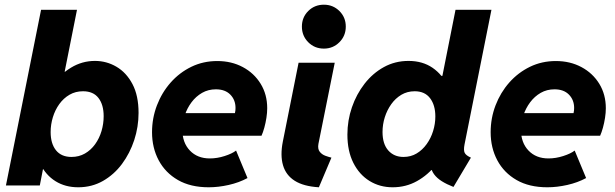

<svg xmlns="http://www.w3.org/2000/svg" viewBox="-20 -794 2635 822"><path d="M5.4 0 155.8 -752H309.6L256.8 -486.8H270.5L234.9 -434.1L170.9 -131.3L183.6 -70.3H164.1L150.4 0ZM314.9 7.8Q259.3 7.8 217.5 -18.3Q175.8 -44.4 152.6 -92Q129.4 -139.6 129.4 -205.1Q129.4 -264.6 148.7 -322.8Q168 -380.9 202.6 -428.5Q237.3 -476.1 284.4 -504.6Q331.5 -533.2 386.7 -533.2Q436 -533.2 478.5 -508.3Q521 -483.4 547.1 -434.1Q573.2 -384.8 573.2 -310.5Q573.2 -251 554.7 -194.3Q536.1 -137.7 502.2 -92Q468.3 -46.4 420.7 -19.3Q373 7.8 314.9 7.8ZM286.1 -122.1Q317.9 -122.1 343.5 -136.7Q369.1 -151.4 387.2 -176.5Q405.3 -201.7 414.6 -232.9Q423.8 -264.2 423.8 -296.4Q423.8 -345.7 401.6 -374.5Q379.4 -403.3 335.4 -403.3Q303.2 -403.3 277.6 -388.4Q252 -373.5 233.9 -348.4Q215.8 -323.2 206.3 -292Q196.8 -260.7 196.8 -228.5Q196.8 -179.2 219.7 -150.6Q242.7 -122.1 286.1 -122.1Z M873.5 7.8Q795.9 7.8 741.9 -23.2Q688 -54.2 659.4 -107.7Q630.9 -161.1 630.9 -228Q630.9 -288.1 651.9 -343Q672.9 -397.9 710.7 -440.7Q748.5 -483.4 799.3 -508.1Q850.1 -532.7 910.2 -532.7Q971.2 -532.7 1019.5 -506.8Q1067.9 -481 1095.9 -435.3Q1124 -389.6 1124 -330.6Q1124 -311.5 1120.6 -289.6Q1117.2 -267.6 1111.6 -247.3Q1106 -227.1 1099.6 -212.9H739.3L757.8 -309.6H985.8Q987.3 -315.4 987.8 -321.3Q988.3 -327.1 988.3 -332Q988.3 -366.2 966.1 -388.9Q943.8 -411.6 904.3 -411.6Q871.6 -411.6 845.2 -396.5Q818.8 -381.3 800 -356.2Q781.2 -331.1 771 -300.3Q760.7 -269.5 760.7 -238.8Q760.7 -183.1 793 -149.4Q825.2 -115.7 878.4 -115.7Q909.7 -115.7 941.7 -126Q973.6 -136.2 990.7 -149.4L1039.6 -31.7Q1003.4 -12.2 959.2 -2.2Q915 7.8 873.5 7.8Z M1345.2 7.8Q1279.8 3.9 1241.9 -20Q1204.1 -43.9 1191.7 -86.4Q1179.2 -128.9 1190.9 -188L1258.3 -525.4H1413.1L1343.3 -178.2Q1339.4 -156.2 1348.9 -144.3Q1358.4 -132.3 1373.3 -127Q1388.2 -121.6 1398.9 -119.1ZM1366.7 -585.9Q1326.7 -585.9 1299.6 -613.3Q1272.5 -640.6 1272.5 -680.2Q1272.5 -719.7 1299.6 -746.8Q1326.7 -773.9 1366.7 -773.9Q1405.8 -773.9 1433.1 -746.8Q1460.4 -719.7 1460.4 -680.2Q1460.4 -640.6 1433.1 -613.3Q1405.8 -585.9 1366.7 -585.9Z M1921.4 6.3Q1892.6 -4.9 1871.6 -18.1Q1850.6 -31.2 1838.1 -48.3Q1825.7 -65.4 1823.2 -87.9L1848.1 -65.9H1791.5L1823.2 -125L1883.8 -415L1849.6 -469.2H1874L1930.2 -752H2084L1968.8 -175.8Q1963.9 -150.9 1969.5 -139.6Q1975.1 -128.4 1996.1 -119.1ZM1661.1 7.8Q1606 7.8 1562 -19.3Q1518.1 -46.4 1492.7 -96.9Q1467.3 -147.5 1467.3 -217.8Q1467.3 -278.3 1486.6 -334.5Q1505.9 -390.6 1540.8 -435.5Q1575.7 -480.5 1623.5 -506.8Q1671.4 -533.2 1729 -533.2Q1789.1 -533.2 1832 -503.7Q1875 -474.1 1897.9 -423.1Q1920.9 -372.1 1920.9 -307.6Q1920.9 -247.6 1901.6 -191.2Q1882.3 -134.8 1847.4 -89.8Q1812.5 -44.9 1765.1 -18.6Q1717.8 7.8 1661.1 7.8ZM1707.5 -122.1Q1738.8 -122.1 1763.7 -137Q1788.6 -151.9 1806.6 -177Q1824.7 -202.1 1834.2 -232.9Q1843.8 -263.7 1843.8 -295.4Q1843.8 -343.8 1821.3 -373.5Q1798.8 -403.3 1755.4 -403.3Q1723.6 -403.3 1698.2 -388.2Q1672.9 -373 1655 -347.9Q1637.2 -322.8 1627.4 -292Q1617.7 -261.2 1617.7 -229Q1617.7 -177.7 1642.3 -149.9Q1667 -122.1 1707.5 -122.1Z M2323.2 7.8Q2245.6 7.8 2191.7 -23.2Q2137.7 -54.2 2109.1 -107.7Q2080.6 -161.1 2080.6 -228Q2080.6 -288.1 2101.6 -343Q2122.6 -397.9 2160.4 -440.7Q2198.2 -483.4 2249 -508.1Q2299.8 -532.7 2359.9 -532.7Q2420.9 -532.7 2469.2 -506.8Q2517.6 -481 2545.7 -435.3Q2573.7 -389.6 2573.7 -330.6Q2573.7 -311.5 2570.3 -289.6Q2566.9 -267.6 2561.3 -247.3Q2555.7 -227.1 2549.3 -212.9H2189L2207.5 -309.6H2435.5Q2437 -315.4 2437.5 -321.3Q2438 -327.1 2438 -332Q2438 -366.2 2415.8 -388.9Q2393.6 -411.6 2354 -411.6Q2321.3 -411.6 2294.9 -396.5Q2268.6 -381.3 2249.8 -356.2Q2231 -331.1 2220.7 -300.3Q2210.4 -269.5 2210.4 -238.8Q2210.4 -183.1 2242.7 -149.4Q2274.9 -115.7 2328.1 -115.7Q2359.4 -115.7 2391.4 -126Q2423.3 -136.2 2440.4 -149.4L2489.3 -31.7Q2453.1 -12.2 2408.9 -2.2Q2364.7 7.8 2323.2 7.8Z"/></svg>

Font: Reddit Sans ExtraBold
Style: Italic
Weight: 800
Italic angle: -11.25°
Designer: Stephen Hutchings
Version: Version 1.013